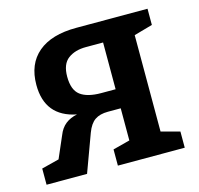

<svg xmlns="http://www.w3.org/2000/svg" viewBox="-84 -621 737 710"><g transform="rotate(-15 285.0 -266.0)"><path d="M10 0V-62L77 -79L113 -162Q123 -188 141.5 -202.5Q160 -217 186 -222Q69 -245 69 -366Q69 -446 120 -489Q171 -532 266 -532H539V-470L468 -450V-81L539 -62V0H283V-62L348 -79V-202H299Q268 -202 249 -189Q230 -176 218 -144L165 0ZM293 -275H348V-454H282Q240 -454 213.5 -434Q187 -414 187 -366Q187 -315 213.5 -295Q240 -275 293 -275Z"/></g></svg>

Font: Bitter SemiBold
Style: Regular
Weight: 600
Designer: Sol Matas, and Bitter project Authors
Foundry: Sol Matas
Version: Version 2.001